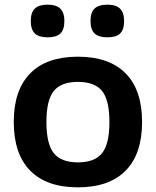

<svg xmlns="http://www.w3.org/2000/svg" viewBox="-20 -793 668 823"><path d="M184 -633Q147 -633 129.5 -649.5Q112 -666 112 -703Q112 -740 129.5 -756.5Q147 -773 184 -773Q222 -773 239 -755.5Q256 -738 256 -703Q256 -666 239 -649.5Q222 -633 184 -633ZM440 -633Q403 -633 385.5 -649.5Q368 -666 368 -703Q368 -740 385.5 -756.5Q403 -773 440 -773Q478 -773 495 -755.5Q512 -738 512 -703Q512 -666 495 -649.5Q478 -633 440 -633ZM314 10Q180 10 109.5 -61.5Q39 -133 39 -270Q39 -407 109.5 -478.5Q180 -550 314 -550Q448 -550 518.5 -478.5Q589 -407 589 -270Q589 -133 518.5 -61.5Q448 10 314 10ZM314 -97Q386 -97 417.5 -136.5Q449 -176 449 -270Q449 -364 417.5 -403Q386 -442 314 -442Q242 -442 210.5 -403Q179 -364 179 -270Q179 -176 210.5 -136.5Q242 -97 314 -97Z"/></svg>

Font: Encode Sans Normal
Style: SemiBold
Weight: 600
Designer: Pablo Impallari, Andres Torresi
Foundry: Pablo Impallari, Andres Torresi
Version: Version 1.000; ttfautohint (v1.00) -l 8 -r 50 -G 200 -x 14 -